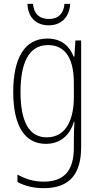

<svg xmlns="http://www.w3.org/2000/svg" viewBox="-20 -740 518 1001"><path d="M346 -720H316C313 -671 285 -641 235 -641C184 -641 156 -670 152 -720H123C126 -647 170 -608 234 -608C300 -608 342 -651 346 -720ZM227 -539C107 -539 49 -435 49 -261C49 -79 112 10 219 10C295 10 345 -36 365 -105H368C366 -67 365 -41 365 -10V30C365 149 315 207 208 207C155 207 112 193 71 170V209C109 229 153 241 208 241C345 241 403 165 403 27V-529H373L368 -445H364C343 -497 303 -539 227 -539ZM230 -505C329 -505 365 -422 365 -308V-232C365 -127 330 -24 224 -24C134 -24 87 -101 87 -261C87 -410 129 -505 230 -505Z"/></svg>

Font: Noto Sans Sinhala UI Condensed ExtraLight
Style: Regular
Weight: 200
Width: 3
Designer: Jelle Bosma - Monotype Design Team
Foundry: Monotype Imaging Inc.
Version: Version 2.006